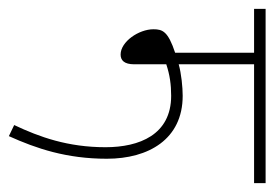

<svg xmlns="http://www.w3.org/2000/svg" viewBox="-113 -549 619 433"><g transform="rotate(90 196.5 -332.5)"><path d="M125 -596H393V-622H0V-596H99V-418C51 -402 46 -390 46 -369C46 -336 74 -295 103 -295C116 -295 125 -303 125 -326V-398C149 -406 171 -409 196 -409C284 -409 312 -337 312 -261C312 -176 289 -112 262 -55L287 -43C315 -105 338 -173 338 -264C338 -358 294 -435 196 -435C177 -435 146 -432 125 -426Z"/></g></svg>

Font: Noto Sans ExtraCondensed Thin
Style: Italic
Weight: 100
Width: 2
Italic angle: -12°
Designer: Monotype Design Team
Foundry: Monotype Imaging Inc.
Version: Version 2.013